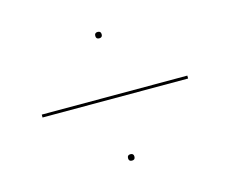

<svg xmlns="http://www.w3.org/2000/svg" viewBox="-71 -560 765 637"><g transform="rotate(-15 311.5 -241.0)"><path d="M299 -451Q299 -462 310 -462Q321 -462 321 -451Q321 -440 310 -440Q299 -440 299 -451ZM60 -235V-245H560V-235ZM299 -31Q299 -42 310 -42Q321 -42 321 -31Q321 -20 310 -20Q299 -20 299 -31Z"/></g></svg>

Font: Jost* Hairline
Style: Regular
Weight: 100
Version: Version 3.7